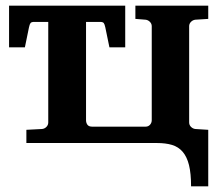

<svg xmlns="http://www.w3.org/2000/svg" viewBox="-20 -508 782 682"><path d="M285.6 -430.2V-81.1Q285.6 -71.8 290.5 -64.9Q295.4 -58.1 307.6 -58.1H497.1Q506.8 -58.1 512.9 -64.9Q519 -71.8 519 -81.1V-415Q519 -423.8 512.5 -430.4Q505.9 -437 497.1 -438L460.9 -440.9V-487.8H719.7V-440.9L673.8 -438Q665 -437 658.4 -430.4Q651.9 -423.8 651.9 -415V-73.2Q651.9 -64 658.4 -57.4Q665 -50.8 673.8 -49.8L719.7 -46.9V153.8H658.7Q658.7 108.4 651.4 78.6Q644 48.8 628.9 31.2Q613.8 13.7 591.1 6.8Q568.4 0 537.1 0H73.7V-46.9L129.4 -49.8Q138.7 -50.8 145 -57.4Q151.4 -64 151.4 -73.2V-430.2H102.1Q91.8 -430.2 88.6 -426.3Q85.4 -422.4 83 -411.1L68.4 -339.8H12.2V-487.8H424.8V-339.8H368.7L354 -411.1Q351.6 -422.4 348.4 -426.3Q345.2 -430.2 335 -430.2Z"/></svg>

Font: Charis SIL CyrE
Style: Bold
Weight: 700
Foundry: SIL International
Version: Version 5.000